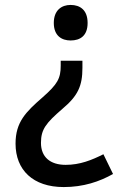

<svg xmlns="http://www.w3.org/2000/svg" viewBox="-20 -566 487 778"><path d="M335 -473C335 -525 305 -546 266 -546C230 -546 198 -525 198 -473C198 -421 230 -402 266 -402C305 -402 335 -421 335 -473ZM314 -320H226V-300C226 -248 213 -225 153 -172C84 -112 43 -71 43 16C43 123 114 192 238 192C318 192 383 170 438 139L399 59C351 83 304 102 246 102C183 102 146 70 146 13C146 -42 166 -67 233 -125C296 -178 314 -218 314 -291Z"/></svg>

Font: Noto Sans Thai Medium
Style: Regular
Weight: 500
Designer: Monotype Design Team
Foundry: Monotype Imaging Inc.
Version: Version 1.901